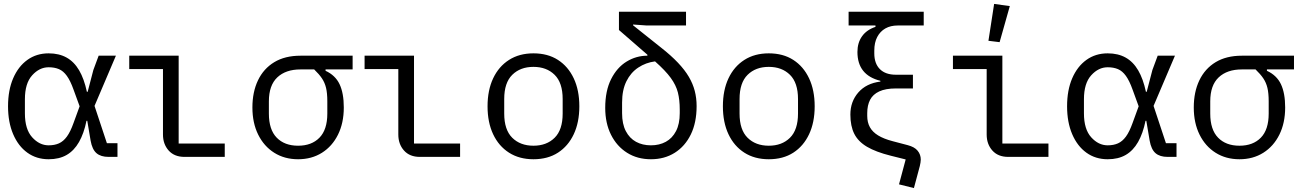

<svg xmlns="http://www.w3.org/2000/svg" viewBox="-20 -800 6640 979"><path d="M579 0H534Q494 0 472 -19Q450 -38 442 -83L425 -184H421Q408 -120 383 -76Q358 -32 320 -10Q282 12 228 12Q166 12 119.5 -21.5Q73 -55 47 -116Q21 -177 21 -258Q21 -340 47 -400.5Q73 -461 119.5 -494.5Q166 -528 228 -528Q281 -528 319.5 -506.5Q358 -485 383.5 -441.5Q409 -398 423 -332H427L456 -443L483 -516H571L462 -260L525 -70H579ZM228 -59Q258 -59 280.5 -69Q303 -79 321 -103.5Q339 -128 355 -173L386 -258L355 -343Q339 -388 321 -413Q303 -438 280.5 -447.5Q258 -457 228 -457Q181 -457 144 -416Q107 -375 107 -294V-222Q107 -141 144 -100Q181 -59 228 -59Z M1126 0H921Q869 0 840 -32.5Q811 -65 811 -114V-448H639V-516H891V-68H1126Z M1640 -446V-439Q1690 -416 1711.5 -370.5Q1733 -325 1733 -252Q1733 -173 1703.5 -113.5Q1674 -54 1621.5 -21Q1569 12 1500 12Q1431 12 1378.5 -21Q1326 -54 1296.5 -113.5Q1267 -173 1267 -252Q1267 -331 1295.5 -390.5Q1324 -450 1378.5 -483Q1433 -516 1512 -516H1778V-446ZM1512 -446Q1437 -446 1394 -405.5Q1351 -365 1351 -283V-221Q1351 -139 1391 -98Q1431 -57 1500 -57Q1569 -57 1609 -98Q1649 -139 1649 -221V-283Q1649 -325 1642.5 -352Q1636 -379 1621.5 -400.5Q1607 -422 1582 -446Z M2326 0H2121Q2069 0 2040 -32.5Q2011 -65 2011 -114V-448H1839V-516H2091V-68H2326Z M2700 12Q2628 12 2575.5 -21.5Q2523 -55 2494.5 -115.5Q2466 -176 2466 -258Q2466 -340 2494.5 -400.5Q2523 -461 2575.5 -494.5Q2628 -528 2700 -528Q2773 -528 2825 -494.5Q2877 -461 2905.5 -400.5Q2934 -340 2934 -258Q2934 -176 2905.5 -115.5Q2877 -55 2825 -21.5Q2773 12 2700 12ZM2700 -57Q2767 -57 2808 -97.5Q2849 -138 2849 -221V-295Q2849 -378 2808 -418.5Q2767 -459 2700 -459Q2633 -459 2592 -418.5Q2551 -378 2551 -295V-221Q2551 -138 2592 -97.5Q2633 -57 2700 -57Z M3278 -670 3208 -675V-671L3351 -557Q3402 -517 3437 -480Q3472 -443 3492.5 -408Q3513 -373 3522.5 -336.5Q3532 -300 3532 -259Q3532 -175 3502.5 -114.5Q3473 -54 3420.5 -21Q3368 12 3299 12Q3230 12 3177.5 -21Q3125 -54 3095.5 -113Q3066 -172 3066 -250Q3066 -337 3096 -396.5Q3126 -456 3175 -486Q3224 -516 3281 -516V-521Q3264 -536 3246.5 -551Q3229 -566 3212 -581L3136 -647V-740H3478V-670ZM3446 -241Q3446 -291 3436.5 -328.5Q3427 -366 3400 -403Q3373 -440 3320 -487Q3273 -481 3234.5 -455.5Q3196 -430 3174 -385.5Q3152 -341 3152 -277V-223Q3152 -168 3171 -131.5Q3190 -95 3223 -77Q3256 -59 3299 -59Q3342 -59 3375 -77Q3408 -95 3427 -131.5Q3446 -168 3446 -223Z M3900 12Q3828 12 3775.5 -21.5Q3723 -55 3694.5 -115.5Q3666 -176 3666 -258Q3666 -340 3694.5 -400.5Q3723 -461 3775.5 -494.5Q3828 -528 3900 -528Q3973 -528 4025 -494.5Q4077 -461 4105.5 -400.5Q4134 -340 4134 -258Q4134 -176 4105.5 -115.5Q4077 -55 4025 -21.5Q3973 12 3900 12ZM3900 -57Q3967 -57 4008 -97.5Q4049 -138 4049 -221V-295Q4049 -378 4008 -418.5Q3967 -459 3900 -459Q3833 -459 3792 -418.5Q3751 -378 3751 -295V-221Q3751 -138 3792 -97.5Q3833 -57 3900 -57Z M4557 -670Q4521 -670 4494.5 -655Q4468 -640 4453 -611.5Q4438 -583 4438 -542V-528Q4438 -476 4466.5 -447.5Q4495 -419 4548 -419H4635V-349H4548Q4496 -349 4463.5 -334Q4431 -319 4416.5 -291Q4402 -263 4402 -223V-209Q4402 -176 4415.5 -151.5Q4429 -127 4457.5 -109.5Q4486 -92 4532 -80L4608 -60Q4643 -51 4659 -31.5Q4675 -12 4675 14Q4675 21 4673.5 29.5Q4672 38 4670 47L4640 159L4564 140L4598 13L4522 -6Q4446 -25 4401 -51.5Q4356 -78 4336 -117.5Q4316 -157 4316 -216Q4316 -282 4356.5 -328.5Q4397 -375 4469 -384V-388Q4352 -417 4352 -535Q4352 -582 4375.5 -615Q4399 -648 4444 -663V-670H4307V-740H4690V-670Z M5326 0H5121Q5069 0 5040 -32.5Q5011 -65 5011 -114V-448H4839V-516H5091V-68H5326ZM5077 -585 5020 -592 5049 -780 5129 -769Z M5979 0H5934Q5894 0 5872 -19Q5850 -38 5842 -83L5825 -184H5821Q5808 -120 5783 -76Q5758 -32 5720 -10Q5682 12 5628 12Q5566 12 5519.5 -21.5Q5473 -55 5447 -116Q5421 -177 5421 -258Q5421 -340 5447 -400.5Q5473 -461 5519.5 -494.5Q5566 -528 5628 -528Q5681 -528 5719.5 -506.5Q5758 -485 5783.5 -441.5Q5809 -398 5823 -332H5827L5856 -443L5883 -516H5971L5862 -260L5925 -70H5979ZM5628 -59Q5658 -59 5680.5 -69Q5703 -79 5721 -103.5Q5739 -128 5755 -173L5786 -258L5755 -343Q5739 -388 5721 -413Q5703 -438 5680.5 -447.5Q5658 -457 5628 -457Q5581 -457 5544 -416Q5507 -375 5507 -294V-222Q5507 -141 5544 -100Q5581 -59 5628 -59Z M6440 -446V-439Q6490 -416 6511.5 -370.5Q6533 -325 6533 -252Q6533 -173 6503.5 -113.5Q6474 -54 6421.5 -21Q6369 12 6300 12Q6231 12 6178.5 -21Q6126 -54 6096.5 -113.5Q6067 -173 6067 -252Q6067 -331 6095.5 -390.5Q6124 -450 6178.5 -483Q6233 -516 6312 -516H6578V-446ZM6312 -446Q6237 -446 6194 -405.5Q6151 -365 6151 -283V-221Q6151 -139 6191 -98Q6231 -57 6300 -57Q6369 -57 6409 -98Q6449 -139 6449 -221V-283Q6449 -325 6442.5 -352Q6436 -379 6421.5 -400.5Q6407 -422 6382 -446Z"/></svg>

Font: Lilex
Style: Regular
Weight: 400
Monospace: yes
Designer: Mike Abbink, Paul van der Laan, Pieter van Rosmalen, Mikhael Khrustik
Foundry: Mikhael Khrustik
Version: Version 2.510